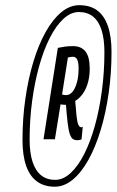

<svg xmlns="http://www.w3.org/2000/svg" viewBox="-20 -914 442 726"><path d="M187 -208Q147.1 -208 119.8 -227.9Q92.5 -247.8 78.8 -287.1Q65.1 -326.5 65.1 -385.1Q65.1 -466 76 -541.3Q86.8 -616.6 106.2 -680.6Q125.6 -744.6 152.4 -792.7Q179.2 -840.8 211.6 -867.6Q244.1 -894.4 279.7 -894.4Q320.7 -894.4 347.5 -874.7Q374.3 -855 388 -815.4Q401.7 -775.9 401.7 -717.3Q401.7 -636.4 390.8 -561.1Q380 -485.8 360.5 -421.8Q341.1 -357.8 314.4 -309.7Q287.6 -261.6 255.2 -234.8Q222.7 -208 187 -208ZM188.3 -233.9Q219.3 -233.9 247.4 -260.1Q275.5 -286.2 298.7 -332.1Q321.9 -378 338.9 -439Q355.9 -500.1 365.3 -571Q374.8 -641.8 374.8 -716.5Q374.8 -766.4 364 -800.3Q353.2 -834.2 331.8 -851.3Q310.4 -868.5 278.5 -868.5Q247.4 -868.5 219.4 -842.3Q191.3 -816.1 168.1 -770.3Q144.8 -724.4 127.9 -663.3Q110.9 -602.3 101.4 -531.4Q92 -460.5 92 -385.9Q92 -336 103.1 -302.1Q114.2 -268.2 135.6 -251.1Q157 -233.9 188.3 -233.9ZM144.5 -387.3 198.7 -733Q212.7 -736 226 -737.8Q239.4 -739.6 256.6 -739.6Q286.5 -739.6 302.9 -719.7Q319.3 -699.8 319.3 -653.6Q319.3 -620.7 309.9 -593.1Q300.6 -565.5 282.8 -547Q265.1 -528.4 239.8 -521.9L233.9 -517.7Q229.1 -517.7 224.7 -517.7Q220.2 -517.7 216.5 -518.4Q212.7 -519.1 208.9 -519.4L187.6 -387.3ZM229.9 -554.4Q243.7 -554.4 254.3 -567.1Q264.8 -579.9 271 -602.7Q277.2 -625.5 277.2 -655Q277.2 -677.3 272.1 -688.4Q267.1 -699.4 255.3 -699.4Q251.9 -699.4 248.9 -698.9Q245.8 -698.4 242.9 -697.9Q240 -697.4 236.7 -696.4L214.7 -556.8Q217 -555.8 220.9 -555.1Q224.8 -554.4 229.9 -554.4ZM272.2 -383.7Q263.4 -383.7 256.4 -387.9Q249.4 -392.1 244.2 -406.4Q239.1 -420.7 235.6 -450.6Q232.1 -480.5 228.3 -531.4L263.7 -541.2Q266.7 -499.9 269.3 -476.2Q271.8 -452.6 276.2 -442.6Q280.5 -432.7 288 -432.7Q289 -432.7 290.5 -433.2Q292 -433.7 293 -434.7L288.3 -386.9Q286.1 -385.9 280.8 -384.8Q275.5 -383.7 272.2 -383.7Z"/></svg>

Font: Georama ExtraCondensed Thin
Style: Italic
Weight: 100
Width: 2
Italic angle: -9°
Designer: Jean-Baptiste Levee
Foundry: Production Type
Version: Version 1.001